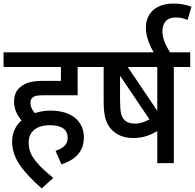

<svg xmlns="http://www.w3.org/2000/svg" viewBox="-20 -916 1095 1078"><path d="M292 -69 325 7C406 -20 451 -67 451 -146C451 -223 396 -295 263 -295C233 -295 203 -290 176 -281C160 -298 151 -317 151 -338C151 -350 154 -361 163 -368C173 -377 185 -381 220 -381H416V-540H507V-622H0V-540H322V-462H224C158 -462 123 -451 95 -428C72 -410 59 -383 59 -346C59 -301 78 -266 101 -240C69 -212 48 -172 48 -122C48 -24 110 48 214 142L279 83C166 -9 141 -56 141 -117C141 -176 184 -213 260 -213C331 -213 360 -186 360 -141C360 -103 331 -82 292 -69Z M1048 -622H494V-540H562V-347C562 -263 575 -223 606 -189C632 -161 672 -141 728 -141C785 -141 826 -158 863 -180V0H956V-540H1048ZM863 -540V-294L697 -540ZM678 -243C661 -262 654 -284 654 -356V-491L819 -246C795 -232 768 -222 738 -222C711 -222 691 -229 678 -243Z M847 -615H939C911 -659 892 -699 892 -741C892 -787 915 -818 968 -818C991 -818 1013 -813 1033 -804L1055 -878C1028 -889 994 -896 954 -896C866 -896 799 -851 799 -760C799 -712 820 -660 847 -615Z"/></svg>

Font: Noto Sans Devanagari UI SemiCondensed Medium
Style: Regular
Weight: 500
Width: 4
Designer: Jelle Bosma - Monotype Design Team
Foundry: Monotype Imaging Inc.
Version: Version 2.004